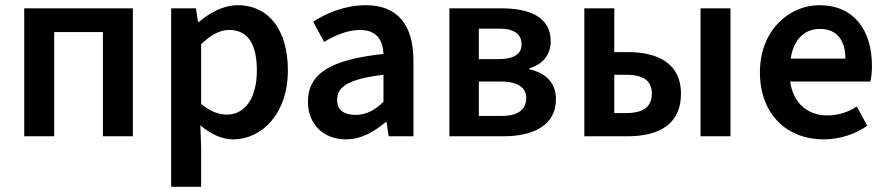

<svg xmlns="http://www.w3.org/2000/svg" viewBox="-20 -523 3404 737"><path d="M73 -491V0H188V-400H375V0H490V-491Z M637 -491V194H752V40L749 -42C789 -8 832 12 875 12C984 12 1085 -85 1085 -253C1085 -405 1014 -503 892 -503C838 -503 785 -474 744 -439H740L732 -491ZM752 -124V-353C790 -390 824 -408 860 -408C934 -408 966 -350 966 -252C966 -141 916 -83 851 -83C822 -83 788 -94 752 -124Z M1162 -132C1162 -46 1222 12 1308 12C1366 12 1414 -16 1460 -54H1464L1472 0H1567V-290C1567 -428 1506 -503 1384 -503C1306 -503 1236 -474 1182 -440L1224 -362C1268 -388 1314 -408 1362 -408C1428 -408 1450 -366 1452 -316C1250 -294 1162 -242 1162 -132ZM1452 -236V-132C1416 -98 1384 -82 1344 -82C1304 -82 1274 -98 1274 -140C1274 -190 1318 -220 1452 -236Z M1705 0H1914C2027 0 2114 -42 2114 -142C2114 -210 2070 -244 2012 -257V-261C2066 -276 2094 -316 2094 -364C2094 -458 2013 -491 1904 -491H1705ZM1818 -210H1902C1968 -210 2000 -186 2000 -148C2000 -105 1972 -78 1906 -78H1818ZM1896 -413C1957 -413 1982 -390 1982 -352C1982 -318 1956 -296 1893 -296H1818V-413Z M2223 0H2390C2508 0 2594 -45 2594 -163C2594 -278 2508 -323 2390 -323H2338V-491H2223ZM2669 -491V0H2784V-491ZM2338 -236H2383C2450 -236 2482 -213 2482 -164C2482 -113 2450 -89 2383 -89H2338Z M3141 12C3203 12 3263 -8 3309 -40L3269 -114C3235 -92 3197 -80 3155 -80C3087 -80 3026 -120 3013 -210H3321C3325 -228 3327 -248 3327 -270C3327 -406 3259 -503 3125 -503C3009 -503 2897 -406 2897 -246C2897 -82 3003 12 3141 12ZM3015 -298C3029 -385 3079 -412 3127 -412C3193 -412 3225 -368 3225 -298Z"/></svg>

Font: DAIFUKU Sans Semibold
Style: Regular
Weight: 600
Designer: Original font ‘Source Sans 3’ : Paul D. Hunt
Foundry: Daifuku
Version: Version 1.000